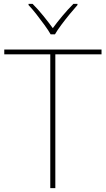

<svg xmlns="http://www.w3.org/2000/svg" viewBox="-20 -969 545 989"><path d="M265 0H239V-689H2V-714H503V-689H265ZM241 -792Q229 -813 209 -840.5Q189 -868 167.5 -895.5Q146 -923 127 -943V-949H148Q176 -921 203.5 -887Q231 -853 252 -824Q273 -853 301.5 -887Q330 -921 358 -949H379V-943Q361 -923 338.5 -895.5Q316 -868 295.5 -840.5Q275 -813 263 -792Z"/></svg>

Font: Noto Sans Kannada Thin
Style: Regular
Weight: 100
Designer: Jelle Bosma - Monotype Design Team
Foundry: Monotype Imaging Inc.
Version: Version 2.005; ttfautohint (v1.8.4.7-5d5b)